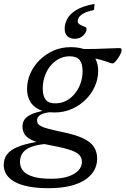

<svg xmlns="http://www.w3.org/2000/svg" viewBox="-78 -748 659 1008"><path d="M513.5 -415Q508 -415 500.2 -417.8Q492.5 -420.5 480.5 -424.8Q468.5 -429 450.5 -434Q432.5 -439 407 -444.5Q381.5 -450 346 -455L338.5 -491.5Q381.5 -490 423.8 -491.2Q466 -492.5 499.5 -494Q533 -495.5 549 -495.5Q555 -495.5 557.8 -493.2Q560.5 -491 560.5 -485.5Q560.5 -478 555.2 -466.2Q550 -454.5 542 -442.8Q534 -431 526.2 -423Q518.5 -415 513.5 -415ZM214 -205.5Q237.5 -205.5 259 -214.2Q280.5 -223 298 -238.8Q315.5 -254.5 328.5 -275.8Q341.5 -297 348.5 -322.2Q355.5 -347.5 355.5 -375Q355.5 -414 339.8 -433.2Q324 -452.5 287.5 -452.5Q264 -452.5 242.8 -444Q221.5 -435.5 203.8 -419.8Q186 -404 173.2 -382.8Q160.5 -361.5 153.5 -336.2Q146.5 -311 146.5 -283Q146.5 -244 162.2 -224.2Q178 -204.5 214 -205.5ZM293 -500.5Q346 -500.5 377.5 -483.8Q409 -467 423.2 -439Q437.5 -411 437.5 -377Q437.5 -334 419.8 -294.2Q402 -254.5 370.5 -223.8Q339 -193 297.5 -175.2Q256 -157.5 209 -157.5Q156.5 -157.5 124.5 -174.2Q92.5 -191 78.2 -219Q64 -247 64 -280.5Q64 -324.5 82 -364Q100 -403.5 131.5 -434.2Q163 -465 204.2 -482.8Q245.5 -500.5 293 -500.5ZM176.5 240Q115 240 70.5 231Q26 222 -2.5 205.8Q-31 189.5 -44.8 167Q-58.5 144.5 -58.5 118.5Q-58.5 86.5 -41.8 63.5Q-25 40.5 12.8 24.2Q50.5 8 114.5 -3L130.5 -35.5L206.5 6Q155 6.5 120.5 13.5Q86 20.5 65.2 33.2Q44.5 46 35.8 63.5Q27 81 27 103Q27 129 43.2 148.8Q59.5 168.5 95.8 179.5Q132 190.5 190.5 190.5Q244 190.5 280 178.5Q316 166.5 334 146.5Q352 126.5 352 103Q352 85.5 344 72.8Q336 60 316.5 50Q297 40 263.2 31.2Q229.5 22.5 178 13Q116.5 1.5 87 -13.8Q57.5 -29 48.8 -47Q40 -65 40 -83.5Q40 -112.5 58.8 -129.8Q77.5 -147 111.5 -157.2Q145.5 -167.5 190 -174.5L203 -160.5Q154.5 -157.5 135.5 -146Q116.5 -134.5 116.5 -116Q116.5 -106.5 120.8 -99.2Q125 -92 137.8 -85.2Q150.5 -78.5 176 -71.8Q201.5 -65 243.5 -56Q317 -41.5 358.2 -21.8Q399.5 -2 415.8 24.2Q432 50.5 432 84.5Q432 119 416 147.2Q400 175.5 367.8 196.5Q335.5 217.5 288 228.8Q240.5 240 176.5 240ZM376.5 -597.5Q376.5 -578.5 359.2 -561.5Q342 -544.5 313.5 -544.5Q290 -544.5 275.8 -557.8Q261.5 -571 261.5 -597Q261.5 -623 275 -648.8Q288.5 -674.5 322.5 -695.5Q356.5 -716.5 418.5 -727.5L415.5 -695.5Q379.5 -688 361.2 -677.8Q343 -667.5 336.5 -656.8Q330 -646 330 -637.5Q330 -625 341.8 -618.8Q353.5 -612.5 365 -608.2Q376.5 -604 376.5 -597.5Z"/></svg>

Font: Newsreader 9pt
Style: Italic
Weight: 400
Italic angle: -17°
Designer: Hugues Gentile
Foundry: Production Type
Version: Version 1.003